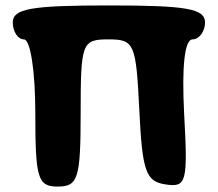

<svg xmlns="http://www.w3.org/2000/svg" viewBox="-20 -737 804 707"><path d="M27 -654C27 -621 46 -592 68 -592C92 -592 110 -475 110 -321C110 -79 119 -50 193 -50C267 -50 277 -79 277 -321C277 -579 282 -592 379 -592C475 -592 481 -577 493 -331C504 -106 517 -69 589 -58C667 -46 672 -65 658 -319C649 -494 660 -592 689 -592C713 -592 735 -621 735 -654C735 -705 669 -717 381 -717C93 -717 27 -705 27 -654Z"/></svg>

Font: Hussar Skorodowane
Style: Bold
Weight: 700
Foundry: Cannot Into Space Fonts
Version: Version 0.892